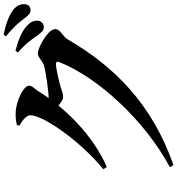

<svg xmlns="http://www.w3.org/2000/svg" viewBox="20 -907 960 1040"><g transform="rotate(-90 500.0 -387.0)"><path d="M871.6 -629.4C893.1 -629.4 908.1 -645.1 908.1 -665.7C908.1 -685 900.8 -702.2 879.1 -722.1C848.4 -750.4 801 -768.6 745.1 -783.3L735.5 -769.7C782.6 -730 807.2 -694.4 826.1 -667.2C842.9 -643.1 855.4 -629.4 871.6 -629.4ZM113.8 53.6 126.1 72.5C452.9 -41.8 658.5 -244.7 806.1 -499.5C823.5 -529.3 862.3 -539.4 862.3 -567.8C862.3 -608.5 760.5 -662.1 731.2 -662.1C708.9 -662.1 691.6 -637.6 666.3 -629.2C639.3 -620.1 523.5 -603.4 489.2 -603.4C475 -603.4 463.6 -604 441.5 -607L423.1 -570.9C450.2 -548.1 477 -525.2 493.5 -525.2C512.8 -525.2 528.9 -531.8 549.9 -538.7C578.7 -547.9 650.7 -563.9 671.9 -563.9C683.6 -563.9 688.8 -558.7 683.3 -544.8C600 -335.7 367.7 -82.8 113.8 53.6ZM103.1 -306.9 115.7 -288.5C288.3 -363.8 437.7 -515.2 525.8 -659.2C542.3 -685.6 555.6 -690.1 555.6 -711.2C555.6 -737.1 479 -778.9 412.3 -781.9C380.2 -783.5 361.6 -780.1 342.4 -775.3L339.8 -761.6C372.2 -744.2 395.8 -721 395.8 -701.8C395.8 -637.3 264.4 -439.8 103.1 -306.9ZM964.7 -701.5C985.5 -701.5 997.6 -715 997.6 -736.6C997.6 -759.5 988 -779.5 962.2 -798.6C934.1 -818.8 888.9 -836 831.9 -847.5L823 -834.3C875.7 -793.6 896.4 -765.3 914.5 -742.3C933.9 -717.3 945.1 -701.5 964.7 -701.5Z"/></g></svg>

Font: Source Han Serif TW VF
Style: Regular
Weight: 250
Designer: Ryoko NISHIZUKA 西塚涼子 (kana & ideographs); Frank Grießhammer (Latin, Greek & Cyrillic); Wenlong ZHANG 张文龙 (bopomofo); San
Foundry: Adobe
Version: Version 2.002;hotconv 1.1.0;makeotfexe 2.6.0